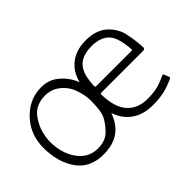

<svg xmlns="http://www.w3.org/2000/svg" viewBox="-79 -784 1074 1074"><g transform="rotate(-45 458.0 -246.5)"><path d="M258 15Q152 15 99 -59.5Q46 -134 45 -248Q45 -345 101.5 -413Q158 -481 235 -495Q317 -509 370 -469.5Q423 -430 447 -368.5Q471 -307 471 -248Q471 -126 418.5 -55.5Q366 15 258 15ZM257 -31Q320 -31 354.5 -67Q389 -103 404.5 -136Q420 -169 420 -248Q420 -292 402.5 -342Q385 -392 341 -424.5Q297 -457 233 -449Q175 -440 144.5 -397Q114 -354 104.5 -314.5Q95 -275 95 -248Q95 -157 139.5 -94.5Q184 -32 257 -31ZM784 -291Q777 -387 746 -422Q710 -462 637 -462Q587 -462 552.5 -442.5Q518 -423 502 -375Q494 -353 490 -294Q491 -285 497 -285H776Q784 -285 784 -291ZM485 -232Q487 -130 529 -82Q573 -31 652 -31Q689 -31 720 -37Q748 -41 804 -67Q809 -69 811 -64L824 -33Q826 -26 820 -23Q774 -2 739 6Q698 15 648 15Q582 15 534 -13Q486 -41 460 -97.5Q434 -154 434 -242Q434 -385 488 -446.5Q542 -508 637 -508Q711 -508 755.5 -474Q800 -440 820 -382Q835 -317 838 -255Q839 -239 823 -239H491Q485 -238 485 -232Z"/></g></svg>

Font: Vivano Light
Style: Regular
Weight: 300
Designer: Joe Prince, Josias Burgherr
Version: Version 2.064;September 19, 2022;FontCreator 14.0.0.2877 64-